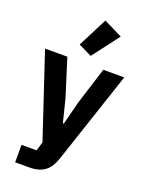

<svg xmlns="http://www.w3.org/2000/svg" viewBox="-183 -902 901 1189"><g transform="rotate(20 267.0 -308.0)"><path d="M421 -755 298 -816 199 -622 287 -579ZM313 -280 274 -128H268L230 -280L153 -525H6L190 27L172 85H73V200H165C255 200 299 162 326 81L528 -525H390Z"/></g></svg>

Font: IBM Plex Sans Thai Looped
Style: Bold
Weight: 700
Designer: Mike Abbink, Paul van der Laan, Pieter van Rosmalen, Ben Mitchell, Mark Frömberg
Foundry: Bold Monday
Version: Version 1.1